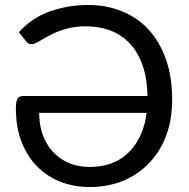

<svg xmlns="http://www.w3.org/2000/svg" viewBox="-20 -747 762 774"><path d="M341 7Q279 7 224.5 -14Q170 -35 129 -77Q91 -115 67.5 -173.5Q44 -232 44 -311Q44 -337 50 -348.5Q56 -360 74 -360H575Q574 -376 573 -391Q572 -406 570 -420Q563 -468 546 -506Q529 -544 505 -570Q439 -641 324 -641Q281 -641 244 -630Q207 -619 181 -605Q162 -595 140.5 -582Q119 -569 108 -569Q93 -569 85 -581L56 -617Q109 -676 182.5 -701.5Q256 -727 335 -727Q408 -727 470.5 -702Q533 -677 578 -629Q623 -580 648.5 -509Q674 -438 674 -346Q674 -192 586 -95Q543 -47 480.5 -20Q418 7 341 7ZM342 -74Q440 -74 499.5 -133.5Q559 -193 571 -292H138Q138 -228 163 -179Q188 -130 234 -102Q280 -74 342 -74Z"/></svg>

Font: Aleo
Style: Regular
Weight: 400
Designer: Alessio Laiso
Foundry: Alessio Laiso
Version: Version 2.001; ttfautohint (v1.8.4.7-5d5b);gftools[0.9.29]